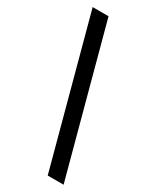

<svg xmlns="http://www.w3.org/2000/svg" viewBox="-220 -822 809 993"><g transform="rotate(30 184.0 -325.5)"><path d="M348.4 109.4H253.6L19.2 -761.4H114Z"/></g></svg>

Font: Linik Sans Medium
Style: Regular
Weight: 500
Designer: Rasmus Andersson (font), Cristiano Sobral (main changes)
Foundry: rsms
Version: Version 3.018;June 1, 2022;FontCreator 14.0.0.2814 64-bit; t